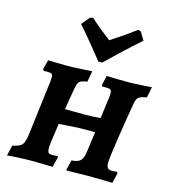

<svg xmlns="http://www.w3.org/2000/svg" viewBox="-113 -854 844 951"><g transform="rotate(15 308.5 -378.5)"><path d="M504 -89Q504 -70 510.5 -62.5Q517 -55 531 -55Q541 -55 549 -56Q557 -57 559 -57L563 -51L550 2Q541 2 513.5 1Q486 0 451 0H417Q381 0 361 1Q346 1 329.5 1.5Q313 2 313 1L326 -53Q358 -54 372 -68.5Q386 -83 390 -123L403 -218H325Q300 -217 266 -214.5Q232 -212 218 -211L206 -127Q205 -119 203 -102Q201 -85 202 -76Q203 -63 208 -58.5Q213 -54 226 -54Q237 -54 244.5 -55Q252 -56 254 -56Q255 -55 256 -53.5Q257 -52 257 -51L244 2Q232 2 200.5 1Q169 0 140 0Q108 0 66.5 2Q25 4 11 6L24 -48Q61 -55 72.5 -69Q84 -83 89 -123L124 -406Q125 -413 125 -424Q125 -437 120 -441.5Q115 -446 100 -446H78L73 -453L86 -502Q96 -502 124.5 -501Q153 -500 182 -500Q208 -500 252.5 -502.5Q297 -505 311 -506L301 -450Q271 -446 261.5 -436.5Q252 -427 247 -397L229 -290L323 -289Q374 -289 411 -293L426 -406Q427 -412 427 -423Q427 -436 421.5 -441Q416 -446 402 -446H378L375 -453L386 -502Q402 -501 439.5 -500.5Q477 -500 506 -500Q541 -501 573.5 -503Q606 -505 617 -506L606 -451Q576 -446 565.5 -438Q555 -430 551 -408Q537 -330 520.5 -220.5Q504 -111 504 -89ZM247 -763Q289 -724 352 -676Q429 -726 478 -763L492 -759L517 -718Q467 -674 414.5 -624.5Q362 -575 347 -560H328Q316 -575 276 -624.5Q236 -674 197 -718L231 -759Z"/></g></svg>

Font: Alegreya SC
Style: Bold Italic
Weight: 700
Italic angle: -7°
Designer: Juan Pablo del Peral
Foundry: Huerta Tipografica
Version: Version 2.007; ttfautohint (v1.6)